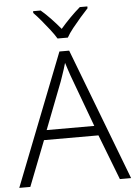

<svg xmlns="http://www.w3.org/2000/svg" viewBox="-62 -993 732 1040"><g transform="rotate(-5 304.0 -473.5)"><path d="M547 0 452 -246H156L60 0H0L281 -717H334L608 0ZM339 -556Q335 -566 329 -583Q323 -600 317 -619Q311 -638 306 -653Q301 -636 295.5 -618Q290 -600 284 -584Q278 -568 274 -555L175 -299H434ZM277 -788Q264 -810 243 -837Q222 -864 199.5 -891Q177 -918 158 -937V-947H199Q226 -924 253.5 -895Q281 -866 304 -838Q328 -866 356.5 -895Q385 -924 412 -947H453V-937Q435 -918 411.5 -891Q388 -864 366.5 -837Q345 -810 333 -788Z"/></g></svg>

Font: Noto Sans Thai Light
Style: Regular
Weight: 300
Designer: Monotype Design Team
Foundry: Monotype Imaging Inc.
Version: Version 2.001